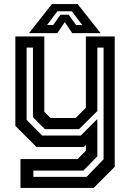

<svg xmlns="http://www.w3.org/2000/svg" viewBox="-20 -718 643 938"><path d="M158 0 55 -103V-540H196.5V-172L227 -141.5H349.5L399.5 -191.5V-540H540.5V97L437.5 200H80V59H359L399.5 18.5V-10L389.5 0ZM143 146H403L486 60V-485.5H455.5V-175.5L366 -87H199.5L141 -145.5V-485.5H110V-132.5L185.5 -56H375L455.5 -136.5V45.5L387.5 115.5H143ZM233.5 -698H359.5L471.5 -556H333L296.5 -610L260 -556H121.5ZM260.5 -663 210 -596H240L275.5 -646H315.5L351.5 -596H381.5L331 -663Z"/></svg>

Font: Tourney SemiBold
Style: Regular
Weight: 600
Version: Version 1.015